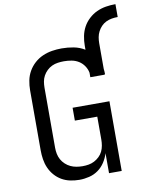

<svg xmlns="http://www.w3.org/2000/svg" viewBox="-100 -1009 842 1088"><g transform="rotate(-10 320.5 -464.5)"><path d="M268 8Q241 8 215 2.5Q189 -3 166.5 -16Q144 -29 126.5 -49Q109 -69 98.5 -93Q88 -117 84 -143Q80 -169 80 -195V-540Q80 -568 85.5 -596Q91 -624 105 -648.5Q119 -673 140 -692Q161 -711 187 -722.5Q213 -734 241 -738.5Q269 -743 297 -743Q332 -743 366 -736.5Q400 -730 429 -712V-735Q429 -763 434.5 -790.5Q440 -818 453 -842Q466 -866 487 -885.5Q508 -905 533 -916.5Q558 -928 585.5 -932.5Q613 -937 641 -937V-863Q623 -863 606 -860Q589 -857 573.5 -849.5Q558 -842 546 -829.5Q534 -817 526 -801.5Q518 -786 515 -769Q512 -752 512 -735V-587Q513 -580 513.5 -573Q514 -566 514 -560Q514 -559 514 -558Q514 -557 514 -557H512V-554H429V-580Q425 -601 412.5 -619.5Q400 -638 381.5 -649.5Q363 -661 341 -665Q319 -669 297 -669Q280 -669 262 -666.5Q244 -664 228 -656.5Q212 -649 199 -636.5Q186 -624 177.5 -608.5Q169 -593 166 -575.5Q163 -558 163 -540V-195Q163 -177 166.5 -159.5Q170 -142 178.5 -126.5Q187 -111 200.5 -98.5Q214 -86 230 -78.5Q246 -71 263.5 -68Q281 -65 299 -65Q317 -65 334 -68Q351 -71 366.5 -79Q382 -87 395 -99.5Q408 -112 415.5 -127.5Q423 -143 426 -160.5Q429 -178 429 -195V-327H300V-401H512V0H439V-115Q431 -88 415 -63.5Q399 -39 376 -22.5Q353 -6 324.5 1Q296 8 268 8Z"/></g></svg>

Font: Iosevka Meiseki Sans
Style: Regular
Weight: 400
Monospace: yes
Designer: Belleve Invis
Foundry: Belleve Invis
Version: Version 11.2.6; ttfautohint (v1.8.4)